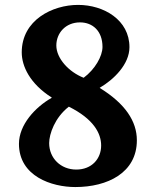

<svg xmlns="http://www.w3.org/2000/svg" viewBox="-20 -736 612 772"><path d="M500.5 -546.4C500.5 -655.8 397.5 -716.3 293.9 -716.3C191.4 -716.3 67.4 -655.8 67.4 -525.4C67.4 -470.2 99.6 -399.9 188 -343.8V-342.8C121.6 -305.2 56.2 -234.4 56.2 -157.7C56.2 -26.9 188.5 16.1 282.7 16.1C412.6 16.1 530.3 -41.5 530.3 -171.9C530.3 -248.5 483.4 -319.3 381.3 -382.3V-383.3C437.5 -416 500.5 -477.5 500.5 -546.4ZM386.7 -150.9C386.7 -97.7 349.1 -54.2 286.6 -54.2C224.6 -54.2 177.7 -99.6 177.7 -160.6C177.7 -196.8 200.2 -263.2 256.8 -307.1C356 -257.8 386.7 -200.2 386.7 -150.9ZM206.5 -553.2C206.5 -602.5 243.2 -646 301.8 -646C352.1 -646 392.1 -611.8 392.1 -547.4C392.1 -509.8 361.8 -457 316.4 -423.3C256.3 -446.8 206.5 -501.5 206.5 -553.2Z"/></svg>

Font: Parastoo
Style: Bold
Weight: 700
Foundry: Saber Rastikerdar (saber.rastikerdar@gmail.com)
Version: Version 2.0.1